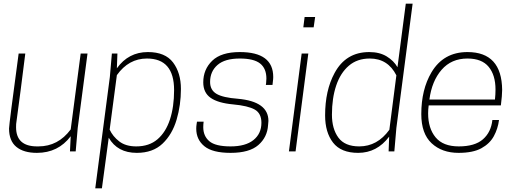

<svg xmlns="http://www.w3.org/2000/svg" viewBox="-20 -820 2803 1040"><path d="M180 8Q108 8 68.5 -24.5Q29 -57 29 -124Q29 -145 81 -530H117Q90 -313 69 -160Q67 -151 67 -131Q67 -27 181 -27H188Q295 -27 363 -119L417 -530H454L401 -127L390 0H359L363 -82Q295 8 180 8Z M532 200H496L575 -403L586 -530H616L613 -450Q676 -538 781 -538Q875 -538 917.5 -481.5Q960 -425 960 -338Q960 -251 936.5 -171.5Q913 -92 860.5 -42Q808 8 721 8Q616 8 569 -74ZM718 -27Q788 -27 833 -65.5Q878 -104 900.5 -172.5Q923 -241 923 -332Q923 -503 776 -503Q677 -503 613 -413L574 -118Q591 -81 626 -54Q661 -27 718 -27Z M1229 8Q1131 8 1087 -28Q1043 -64 1043 -123Q1043 -136 1045 -148L1047 -161H1083Q1081 -145 1081 -131Q1081 -83 1114 -55Q1147 -27 1229 -27Q1310 -27 1353 -61.5Q1396 -96 1396 -155Q1396 -206 1360 -226.5Q1324 -247 1242.5 -254.5Q1161 -262 1121 -290Q1081 -318 1081 -374Q1081 -444 1129.5 -491Q1178 -538 1279 -538Q1460 -538 1460 -403Q1460 -392 1458 -378L1456 -360H1420Q1422 -370 1422 -379Q1422 -388 1423 -394Q1423 -449 1389 -476Q1355 -503 1279 -503Q1198 -503 1158 -468Q1118 -433 1118 -376Q1118 -332 1153 -311.5Q1188 -291 1269 -285Q1434 -270 1434 -165L1432 -142Q1428 -77 1379.5 -34.5Q1331 8 1229 8Z M1581 0H1545L1614 -530H1650ZM1679 -672H1623L1630 -728H1687Z M1920 8Q1827 8 1784 -47.5Q1741 -103 1741 -195Q1741 -330 1792 -424Q1853 -538 1980 -538Q2036 -538 2074.5 -514.5Q2113 -491 2133 -456L2178 -800H2215L2127 -127L2116 0H2085L2088 -80Q2022 8 1920 8ZM1926 -27Q2024 -27 2089 -117L2127 -412Q2081 -503 1983 -503Q1915 -503 1869.5 -464Q1824 -425 1801 -356.5Q1778 -288 1778 -199Q1778 -122 1813 -74.5Q1848 -27 1926 -27Z M2464 8Q2374 8 2318 -44Q2262 -96 2262 -202Q2262 -335 2317 -428Q2382 -538 2512 -538Q2698 -538 2700 -333Q2700 -304 2693 -249H2302Q2299 -226 2299 -206Q2299 -125 2339.5 -76Q2380 -27 2465 -27Q2552 -27 2596 -65.5Q2640 -104 2647 -170H2683Q2677 -123 2655 -82.5Q2633 -42 2587.5 -17Q2542 8 2464 8ZM2661 -281Q2664 -309 2664 -335Q2664 -413 2627 -458Q2590 -503 2512 -503Q2425 -503 2372 -442Q2319 -381 2306 -281Z"/></svg>

Font: Tanohe Sans ExtraLight
Style: Italic
Weight: 200
Designer: Village Type and Design LLC & Cristiano Sobral
Foundry: Cooper Hewitt Smithsonian Design Museum
Version: Version 1.00;September 29, 2021;FontCreator 13.0.0.2655 64-b